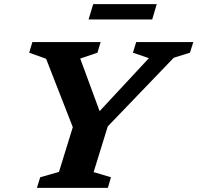

<svg xmlns="http://www.w3.org/2000/svg" viewBox="-20 -911 958 931"><path d="M702 -629 624.5 -655.5 640.5 -707H917.5L901 -655.5L822.5 -631L502.5 -298L434 -76.5L518 -51.5L503 0H159L175 -51.5L266 -77.5L333 -294.5L203.5 -626L121.5 -655.5L137 -707H468L452.5 -655.5L369 -627L463 -372ZM409.5 -816.5 432 -891H740L718 -816.5Z"/></svg>

Font: Newsreader 6pt SemiBold
Style: Italic
Weight: 600
Italic angle: -17°
Designer: Hugues Gentile
Foundry: Production Type
Version: Version 1.003; ttfautohint (v1.8.3)